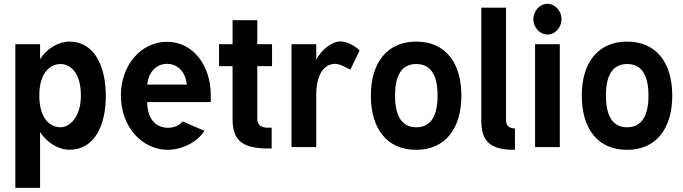

<svg xmlns="http://www.w3.org/2000/svg" viewBox="-20 -749 3478 978"><path d="M184.1 208V-76.7C217.8 -23.4 277.3 13.7 334 13.7C461.9 13.7 519 -111.3 519 -259.8C519 -408.2 462.9 -537.1 334 -537.1C277.3 -537.1 217.8 -501 184.1 -447.8V-523.9H58.1V208ZM392.1 -262.2C392.1 -152.8 334.5 -100.6 288.6 -100.6C241.2 -100.6 180.2 -137.7 180.2 -262.2C180.2 -385.7 241.2 -422.9 288.6 -422.9C335.9 -422.9 392.1 -381.8 392.1 -262.2Z M730 -317.9C733.9 -371.1 769 -423.8 830.6 -423.8C892.6 -423.8 927.2 -372.6 931.6 -317.9ZM835 -98.1C797.9 -98.1 731.9 -117.2 729.5 -229H1053.7V-262.2C1053.7 -419.9 960.9 -536.1 830.6 -536.1C700.7 -536.1 595.7 -419.9 595.7 -262.2C595.7 -102.5 704.6 14.2 835 14.2C899.9 14.2 979.5 -18.6 1021.5 -82.5L910.2 -130.4C891.6 -107.9 863.8 -98.1 835 -98.1Z M1164.6 -412.1V-143.1C1164.6 -41.5 1205.1 7.3 1344.7 7.3H1363.8V-98.6H1344.7C1322.8 -98.6 1290.5 -103.5 1290.5 -145V-412.1H1365.7V-523.9H1290.5V-646H1164.6V-523.9H1095.7V-412.1Z M1764.6 -394 1812 -492.2C1785.2 -517.6 1746.1 -538.1 1712.4 -538.1C1673.3 -538.1 1618.7 -497.6 1590.8 -445.3V-523.9H1464.8V0H1590.8V-270C1590.8 -336.9 1612.8 -423.8 1688.5 -423.8C1711.4 -423.8 1753.4 -400.4 1764.6 -394Z M1992.2 -262.2C1992.2 -389.6 2043.9 -422.9 2100.6 -422.9C2156.7 -422.9 2209 -389.6 2209 -262.2C2209 -134.8 2156.7 -100.6 2100.6 -100.6C2043.9 -100.6 1992.2 -134.8 1992.2 -262.2ZM1869.1 -262.2C1869.1 -92.3 1951.7 14.2 2100.1 14.2C2249 14.2 2330.1 -95.2 2330.1 -262.2C2330.1 -429.2 2249 -537.1 2100.1 -537.1C1951.7 -537.1 1869.1 -429.2 1869.1 -262.2Z M2557.6 -137.2V-710H2431.6V-134.8C2431.6 -19.5 2487.3 14.2 2603 14.2V-94.7C2567.9 -94.7 2557.6 -114.3 2557.6 -137.2Z M2696.8 -651.4C2696.8 -608.9 2729.5 -573.2 2768.6 -573.2C2807.6 -573.2 2840.3 -608.9 2840.3 -651.4C2840.3 -693.8 2807.6 -729.5 2768.6 -729.5C2729.5 -729.5 2696.8 -693.8 2696.8 -651.4ZM2705.6 -523.9V0H2831.5V-523.9Z M3066.4 -262.2C3066.4 -389.6 3118.2 -422.9 3174.8 -422.9C3231 -422.9 3283.2 -389.6 3283.2 -262.2C3283.2 -134.8 3231 -100.6 3174.8 -100.6C3118.2 -100.6 3066.4 -134.8 3066.4 -262.2ZM2943.4 -262.2C2943.4 -92.3 3025.9 14.2 3174.3 14.2C3323.2 14.2 3404.3 -95.2 3404.3 -262.2C3404.3 -429.2 3323.2 -537.1 3174.3 -537.1C3025.9 -537.1 2943.4 -429.2 2943.4 -262.2Z"/></svg>

Font: Tuffy
Style: Bold
Weight: 700
Designer: Thatcher Ulrich, Karoly Barta, Michael Everson
Version: Version 001.270